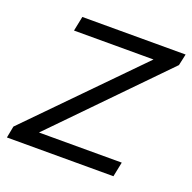

<svg xmlns="http://www.w3.org/2000/svg" viewBox="-111 -625 726 725"><g transform="rotate(20 252.5 -262.5)"><path d="M-11 0 -2 -47 432 -490 448 -466H89L101 -525H516L506 -479L73 -35L54 -59H429L417 0Z"/></g></svg>

Font: MOST Montserrat
Style: Italic
Weight: 400
Italic angle: -11.3°
Designer: Julieta Ulanovsky
Foundry: Julieta Ulanovsky
Version: Version 8.000;March 11, 2024;FontCreator 15.0.0.2926 64-bit